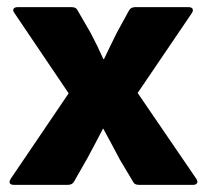

<svg xmlns="http://www.w3.org/2000/svg" viewBox="-20 -517 579 537"><path d="M19 0Q10 0 7.5 -4.5Q5 -9 10 -17L172 -256L20 -481Q15 -488 18 -492.5Q21 -497 29 -497H181Q193 -497 197 -488L234 -424Q243 -407 252 -388.5Q261 -370 269 -352H271Q280 -371 289 -389.5Q298 -408 307 -426L341 -488Q346 -497 358 -497H507Q516 -497 518.5 -492.5Q521 -488 517 -481L365 -257L529 -17Q534 -9 531 -4.5Q528 0 520 0H368Q356 0 352 -9L315 -71Q304 -92 292.5 -113.5Q281 -135 269 -157H268Q257 -136 245.5 -114Q234 -92 223 -72L187 -9Q182 0 170 0Z"/></svg>

Font: Sofia Sans Black
Style: Regular
Weight: 900
Designer: Botio Nikoltchev, Ani Petrova
Foundry: lettersoup
Version: Version 4.100; ttfautohint (v1.8.3)